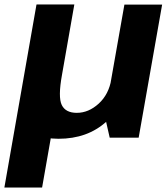

<svg xmlns="http://www.w3.org/2000/svg" viewBox="-78 -613 750 855"><path d="M-58.5 222H109.5L174 -145L84.5 -593ZM410.5 0H539.5L644 -592.5H476L388.5 -97ZM253 -593H85L28.5 -271Q6.5 -145 36.5 -70Q66.5 5 182.5 5Q311.5 5 395.8 -71.5Q480 -148 494 -226L418 -261Q406.5 -192.5 361.5 -151.5Q316.5 -110.5 264 -110.5Q214 -110.5 197 -145.5Q180 -180.5 198 -279.5Z"/></svg>

Font: Anybody
Style: Bold Italic
Weight: 700
Italic angle: -10°
Designer: Tyler Finck
Foundry: Etcetera Type Company
Version: Version 1.113;gftools[0.9.25]